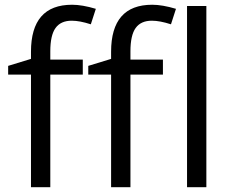

<svg xmlns="http://www.w3.org/2000/svg" viewBox="-20 -785 972 805"><path d="M663.1 -472.2H526.9V0H445.8V-472.2H350.1V-508.8L445.8 -538.1V-567.9Q445.8 -765.1 618.2 -765.1Q660.6 -765.1 717.8 -748L696.8 -683.1Q649.9 -698.2 616.7 -698.2Q570.8 -698.2 548.8 -667.7Q526.9 -637.2 526.9 -569.8V-535.2H663.1ZM327.1 -472.2H190.9V0H109.9V-472.2H14.2V-508.8L109.9 -538.1V-567.9Q109.9 -765.1 282.2 -765.1Q324.7 -765.1 381.8 -748L360.8 -683.1Q314 -698.2 280.8 -698.2Q234.9 -698.2 212.9 -667.7Q190.9 -637.2 190.9 -569.8V-535.2H327.1ZM845.2 0H764.2V-759.8H845.2Z"/></svg>

Font: f06041945
Style: Regular
Weight: 400
Foundry: Ascender Corporation
Version: Version 1.10